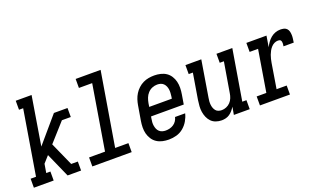

<svg xmlns="http://www.w3.org/2000/svg" viewBox="-77 -1166 2655 1605"><g transform="rotate(-20 1250.0 -363.5)"><path d="M7 0V-80H55L150 -655H113V-735H254L183 -302L378 -530H499V-450H420L275 -288L368 -80H427V0H307L211 -216L159 -158L146 -80H183V0Z M527 0V-80H669L764 -655H646V-735H868L759 -80H877V0Z M1207 8Q1178 8 1150.5 2Q1123 -4 1100 -19Q1077 -34 1062 -57Q1047 -80 1040 -106.5Q1033 -133 1033.5 -162.5Q1034 -192 1039 -221L1061 -351Q1065 -375 1073 -399.5Q1081 -424 1095 -446.5Q1109 -469 1129 -487.5Q1149 -506 1172.5 -517.5Q1196 -529 1221.5 -533.5Q1247 -538 1272 -538Q1300 -538 1328 -531.5Q1356 -525 1378 -510Q1400 -495 1414.5 -472Q1429 -449 1435.5 -422.5Q1442 -396 1441.5 -367Q1441 -338 1436 -309L1422 -225H1131L1128 -207Q1125 -192 1124 -176Q1123 -160 1125.5 -144.5Q1128 -129 1134 -115Q1140 -101 1151 -91Q1162 -81 1176.5 -76.5Q1191 -72 1207 -72Q1225 -72 1243 -76.5Q1261 -81 1277 -91.5Q1293 -102 1303.5 -118Q1314 -134 1318 -152H1408Q1400 -119 1382 -88Q1364 -57 1336.5 -34Q1309 -11 1275 -1.5Q1241 8 1207 8ZM1144 -305H1345L1348 -323Q1350 -338 1351 -354Q1352 -370 1350 -385Q1348 -400 1342 -414Q1336 -428 1325.5 -438.5Q1315 -449 1300.5 -453.5Q1286 -458 1270 -458Q1270 -458 1270 -458Q1270 -458 1270 -458Q1247 -458 1225 -449Q1203 -440 1186.5 -422Q1170 -404 1161.5 -382Q1153 -360 1149 -337Z M1677 8Q1650 8 1625.5 -0.5Q1601 -9 1584 -26.5Q1567 -44 1557 -67Q1547 -90 1543 -115.5Q1539 -141 1541 -167.5Q1543 -194 1547 -221L1585 -450H1548V-530H1689L1636 -207Q1633 -192 1632 -176.5Q1631 -161 1632.5 -146.5Q1634 -132 1639 -118Q1644 -104 1653 -93Q1662 -82 1676 -77Q1690 -72 1706 -72Q1726 -72 1746.5 -80.5Q1767 -89 1782 -105Q1797 -121 1805 -141Q1813 -161 1816 -182L1861 -450H1824V-530H1965L1890 -80H1927V0H1786L1798 -69Q1788 -53 1775.5 -38Q1763 -23 1747 -12Q1731 -1 1712.5 3.5Q1694 8 1677 8Z M2018 0V-80H2104L2165 -450H2090V-530H2269L2253 -432Q2263 -453 2277 -472.5Q2291 -492 2309 -507Q2327 -522 2349 -530Q2371 -538 2394 -538Q2410 -538 2425.5 -534.5Q2441 -531 2451.5 -519.5Q2462 -508 2465.5 -493Q2469 -478 2469.5 -461.5Q2470 -445 2467.5 -429Q2465 -413 2463 -397H2372Q2373 -404 2374 -410.5Q2375 -417 2375 -424Q2375 -431 2373.5 -438Q2372 -445 2368 -450Q2364 -455 2357.5 -456.5Q2351 -458 2344 -458Q2327 -458 2311 -450Q2295 -442 2283 -428.5Q2271 -415 2262.5 -399.5Q2254 -384 2248 -368Q2242 -352 2238 -335Q2234 -318 2231 -301L2195 -80H2285V0Z"/></g></svg>

Font: Iosevka Slab Medium Oblique
Style: Regular
Weight: 500
Italic angle: -9°
Monospace: yes
Designer: Belleve Invis
Foundry: Belleve Invis
Version: Version 11.1.1; ttfautohint (v1.8.3)